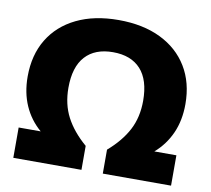

<svg xmlns="http://www.w3.org/2000/svg" viewBox="-82 -842 1027 935"><g transform="rotate(10 432.0 -375.0)"><path d="M42 0V-150H151Q98 -195.5 70 -259Q42 -322.5 42 -402.5Q42 -509 89.2 -587Q136.5 -665 224 -707.5Q311.5 -750 431.5 -750Q552 -750 639.5 -707.5Q727 -665 774.5 -587Q822 -509 822 -402.5Q822 -322.5 793.8 -259Q765.5 -195.5 713 -150H822V0H484.5V-118.5Q550.5 -175.5 583.5 -238.5Q616.5 -301.5 616.5 -383Q616.5 -486 568.8 -538.5Q521 -591 431.5 -591Q342.5 -591 294.8 -538.5Q247 -486 247 -383Q247 -301.5 280 -238.5Q313 -175.5 379 -118.5V0Z"/></g></svg>

Font: Encode Sans SmExp XBd
Style: Regular
Weight: 800
Width: 6
Designer: Multiple Designers
Foundry: Impallari Type
Version: Version 3.002; ttfautohint (v1.8.3) -l 8 -r 50 -G 200 -x 14 